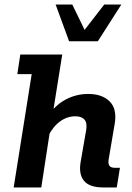

<svg xmlns="http://www.w3.org/2000/svg" viewBox="-20 -822 578 842"><path d="M40 0 119 -497H56L69 -583H253L209 -308L188 -311Q222 -361 268 -385.5Q314 -410 367 -410Q428 -410 461 -377Q494 -344 483 -279L457 -126Q453 -105 459.5 -95.5Q466 -86 485 -86H506L492 0H432Q372 0 348 -29.5Q324 -59 334 -114L358 -252Q363 -283 350.5 -297.5Q338 -312 310 -312Q275 -312 244 -290Q213 -268 190 -223L205 -286L161 0ZM283 -641 224 -802H297L351 -691L437 -802H512L409 -641Z"/></svg>

Font: Rokkitt SemiBold
Style: Bold Italic
Weight: 700
Italic angle: -9°
Version: Version 3.103